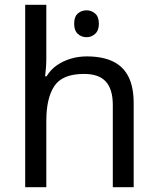

<svg xmlns="http://www.w3.org/2000/svg" viewBox="-20 -780 658 800"><path d="M341 -737Q361 -737 376.5 -723.5Q392 -710 392 -681Q392 -653 376.5 -639Q361 -625 341 -625Q319 -625 304 -639Q289 -653 289 -681Q289 -710 304 -723.5Q319 -737 341 -737ZM173 -537Q173 -518 171.5 -498Q170 -478 168 -462H174Q191 -490 217 -508Q243 -526 275 -535.5Q307 -545 341 -545Q406 -545 449.5 -524.5Q493 -504 515 -461Q537 -418 537 -349V0H450V-343Q450 -408 421 -440Q392 -472 330 -472Q240 -472 206.5 -421.5Q173 -371 173 -277V0H85V-760H173Z"/></svg>

Font: hexlsinhala05
Style: Book
Weight: 400
Designer: Jelle Bosma - Monotype Design Team
Foundry: Monotype Imaging Inc.
Version: Version 2.003